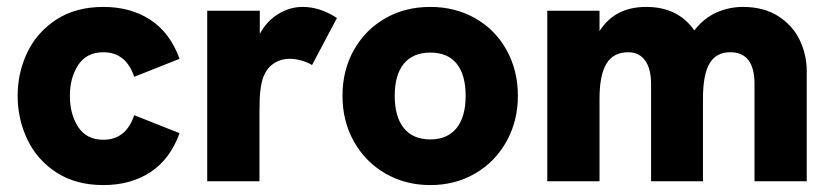

<svg xmlns="http://www.w3.org/2000/svg" viewBox="-20 -524 2401 555"><path d="M31 -247Q31 -314 59 -372.5Q87 -431 143 -467.5Q199 -504 279 -504Q358 -504 415 -466.5Q472 -429 499 -354L368 -302Q344 -373 279 -373Q230 -373 206 -336Q182 -299 182 -247Q182 -194 206 -157Q230 -120 279 -120Q344 -120 368 -191L499 -139Q472 -64 415 -26.5Q358 11 279 11Q199 11 143 -25.5Q87 -62 59 -121Q31 -180 31 -247Z M579 -493H731V-426Q750 -462 783.5 -483Q817 -504 855 -504Q905 -504 954 -472L882 -336Q871 -343 853 -348.5Q835 -354 818 -354Q791 -354 770.5 -340Q750 -326 740 -298Q735 -283 732.5 -261.5Q730 -240 730 -199V0H579Z M970 -247Q970 -321 1003 -379.5Q1036 -438 1093.5 -471Q1151 -504 1224 -504Q1296 -504 1354 -471Q1412 -438 1444.5 -379Q1477 -320 1477 -247Q1477 -174 1444 -115Q1411 -56 1353.5 -22.5Q1296 11 1224 11Q1152 11 1094 -22.5Q1036 -56 1003 -115Q970 -174 970 -247ZM1326 -247Q1326 -308 1300 -340Q1274 -372 1224 -372Q1174 -372 1147.5 -340Q1121 -308 1121 -247Q1121 -186 1147.5 -153.5Q1174 -121 1224 -121Q1273 -121 1299.5 -153.5Q1326 -186 1326 -247Z M1562 -493H1713V-434Q1757 -504 1848 -504Q1940 -504 1987 -436Q2015 -472 2051.5 -488Q2088 -504 2127 -504Q2188 -504 2230 -477Q2272 -450 2292 -407.5Q2312 -365 2312 -318V0H2161V-281Q2161 -373 2091 -373Q2050 -373 2031 -340.5Q2012 -308 2012 -239V0H1862V-281Q1862 -326 1844.5 -349.5Q1827 -373 1796 -373Q1753 -373 1733 -340Q1713 -307 1713 -239V0H1562Z"/></svg>

Font: Hanken Grotesk Black
Style: Regular
Weight: 900
Designer: Alfredo Marco Pradil
Foundry: Hanken Design Co.
Version: Version 3.014